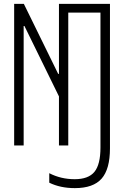

<svg xmlns="http://www.w3.org/2000/svg" viewBox="-20 -750 640 990"><path d="M366 220Q291 220 234 192V143Q294 174 365 174Q436 174 467 136Q498 98 498 11V-685H332V0H284V-253L106 -616H102V0H53V-730H103L280 -369H284V-730H547V15Q547 122 504 171Q461 220 366 220Z"/></svg>

Font: M PLUS Code Latin 60 Light
Style: Regular
Weight: 300
Width: 7
Monospace: yes
Designer: Coji Morishita
Foundry: UNDERFOREST DESIGN
Version: Version 1.005; ttfautohint (v1.8.3)